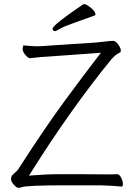

<svg xmlns="http://www.w3.org/2000/svg" viewBox="-20 -895 640 917"><path d="M374 -63 502 -62Q524 -62 539 -63H540Q550 -63 558.5 -46.5Q567 -30 567 -17Q567 -4 561 -4H560Q522 -8 457 -10H292Q111 -10 84 -1Q77 2 68 2Q59 2 46 -13Q33 -28 33 -37.5Q33 -47 35 -52Q36 -57 49 -68Q62 -79 66 -85Q194 -284 288.5 -412.5Q383 -541 455 -634L462 -643L199 -624Q175 -623 154.5 -620.5Q134 -618 124 -617H123Q115 -617 101.5 -632Q88 -647 88 -664L91 -678H93Q137 -674 155.5 -674Q174 -674 198 -676L440 -692Q464 -694 485.5 -697Q507 -700 519.5 -700Q532 -700 544.5 -682.5Q557 -665 557 -655Q557 -645 553 -644Q535 -637 513 -613Q319 -376 124 -65L118 -56L128 -57Q200 -63 264 -63ZM93 -678ZM231 -758Q231 -775 378 -875H385Q390 -875 403 -866Q436 -843 436 -826Q436 -822 432 -821Q383 -803 334.5 -786Q286 -769 266.5 -757.5Q247 -746 242.5 -746Q238 -746 234.5 -749.5Q231 -753 231 -758Z"/></svg>

Font: LXGW WenKai Lite Light
Style: Regular
Weight: 300
Designer: LXGW / Fontworks Inc.
Foundry: LXGW / Fontworks Inc.
Version: Version 1.511; March 25, 2025